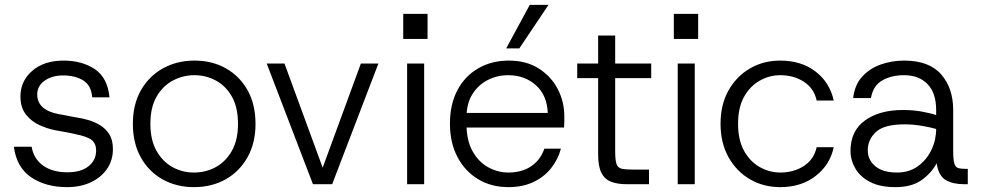

<svg xmlns="http://www.w3.org/2000/svg" viewBox="-20 -757 4033 789"><path d="M255 12Q168 12 108 -28.5Q48 -69 37 -154H110Q118 -105 156.5 -77Q195 -49 257 -49Q313 -49 344 -74Q375 -99 375 -138Q375 -167 357 -181.5Q339 -196 289 -206Q268 -211 247.5 -214.5Q227 -218 206 -222Q175 -228 142 -243Q109 -258 86.5 -286.5Q64 -315 64 -361Q64 -424 112.5 -466Q161 -508 241 -508Q317 -508 369.5 -473Q422 -438 430 -357H359Q355 -406 322 -426.5Q289 -447 239 -447Q194 -447 163.5 -425.5Q133 -404 133 -369Q133 -305 221 -288Q234 -286 246.5 -283.5Q259 -281 271.5 -278.5Q284 -276 296 -274Q317 -271 342 -264Q367 -257 390.5 -243Q414 -229 429 -205.5Q444 -182 444 -144Q444 -99 420.5 -64Q397 -29 354.5 -8.5Q312 12 255 12Z M777 12Q705 12 648 -20Q591 -52 558.5 -110.5Q526 -169 526 -248Q526 -328 559 -386Q592 -444 649.5 -476Q707 -508 779 -508Q852 -508 908.5 -476Q965 -444 997.5 -386Q1030 -328 1030 -248Q1030 -169 997 -110.5Q964 -52 907 -20Q850 12 777 12ZM777 -48Q826 -48 867 -70.5Q908 -93 933 -137.5Q958 -182 958 -248Q958 -315 933.5 -359Q909 -403 868 -425.5Q827 -448 779 -448Q731 -448 689.5 -425.5Q648 -403 623 -359Q598 -315 598 -248Q598 -182 623 -137.5Q648 -93 688.5 -70.5Q729 -48 777 -48Z M1266 0 1076 -496H1149L1306 -68L1463 -496H1535L1345 0Z M1653 0V-496H1723V0ZM1637 -597V-700H1737V-597Z M2069 12Q1999 12 1945 -20.5Q1891 -53 1860 -111.5Q1829 -170 1829 -249Q1829 -328 1859.5 -386Q1890 -444 1945 -476Q2000 -508 2071 -508Q2143 -508 2194 -475.5Q2245 -443 2272 -391Q2299 -339 2299 -279Q2299 -269 2299 -258Q2299 -247 2298 -233H1883V-293H2231Q2228 -366 2182 -407Q2136 -448 2068 -448Q2023 -448 1984 -428Q1945 -408 1921 -369.5Q1897 -331 1897 -274V-247Q1897 -180 1922 -135.5Q1947 -91 1986.5 -69.5Q2026 -48 2069 -48Q2125 -48 2163 -74Q2201 -100 2217 -146H2285Q2273 -101 2244 -65Q2215 -29 2171 -8.5Q2127 12 2069 12ZM2060 -558 2157 -737H2234L2114 -558Z M2556 0Q2518 0 2491.5 -10Q2465 -20 2451.5 -46.5Q2438 -73 2438 -122V-436H2352V-496H2438V-611H2508V-496H2656V-436H2508V-135Q2508 -99 2513.5 -83Q2519 -67 2535.5 -63.5Q2552 -60 2586 -60H2647V0Z M2765 0V-496H2835V0ZM2749 -597V-700H2849V-597Z M3186 12Q3117 12 3061.5 -20.5Q3006 -53 2973.5 -111.5Q2941 -170 2941 -248Q2941 -327 2973.5 -385Q3006 -443 3061.5 -475.5Q3117 -508 3186 -508Q3273 -508 3331.5 -463Q3390 -418 3406 -344H3336Q3325 -394 3283.5 -421Q3242 -448 3186 -448Q3142 -448 3102 -425.5Q3062 -403 3037.5 -359Q3013 -315 3013 -248Q3013 -182 3037.5 -137.5Q3062 -93 3102 -70.5Q3142 -48 3186 -48Q3242 -48 3283.5 -75Q3325 -102 3336 -152H3406Q3391 -80 3332 -34Q3273 12 3186 12Z M3659 12Q3597 12 3556 -9Q3515 -30 3495 -64.5Q3475 -99 3475 -137Q3475 -219 3534.5 -262Q3594 -305 3691 -305Q3732 -305 3768 -298.5Q3804 -292 3827 -284V-305Q3827 -375 3791.5 -411.5Q3756 -448 3695 -448Q3643 -448 3605.5 -426.5Q3568 -405 3559 -354H3486Q3492 -408 3523 -442Q3554 -476 3599.5 -492Q3645 -508 3695 -508Q3798 -508 3847.5 -451.5Q3897 -395 3897 -305V-138Q3897 -102 3901.5 -86Q3906 -70 3917.5 -66.5Q3929 -63 3949 -63H3957V0H3942Q3896 0 3866.5 -17Q3837 -34 3829 -86Q3807 -45 3766.5 -16.5Q3726 12 3659 12ZM3666 -48Q3716 -48 3752 -74Q3788 -100 3807.5 -141Q3827 -182 3827 -227Q3803 -234 3767.5 -240Q3732 -246 3696 -246Q3614 -246 3580 -215Q3546 -184 3546 -139Q3546 -100 3577 -74Q3608 -48 3666 -48Z"/></svg>

Font: Host Grotesk Light Light
Style: Regular
Weight: 300
Version: Version 1.003